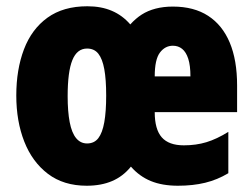

<svg xmlns="http://www.w3.org/2000/svg" viewBox="-20 -583 805 613"><path d="M532 -562Q599 -562 644.5 -532.5Q690 -503 713.5 -447Q737 -391 737 -310V-225H474Q474 -170 496.5 -144.5Q519 -119 567 -119Q606 -119 639 -129Q672 -139 709 -162V-30Q674 -9 635 0.5Q596 10 548 10Q498 10 461.5 -5Q425 -20 398 -51Q373 -20 338 -5Q303 10 257 10Q183 10 133 -28Q83 -66 57.5 -131Q32 -196 32 -278Q32 -361 56.5 -425.5Q81 -490 131.5 -526.5Q182 -563 259 -563Q303 -563 337 -548.5Q371 -534 396 -505Q413 -524 432.5 -536.5Q452 -549 477 -555.5Q502 -562 532 -562ZM258 -428Q226 -428 211 -391Q196 -354 196 -276Q196 -227 202.5 -193Q209 -159 223 -142Q237 -125 258 -125Q281 -125 294 -142Q307 -159 313 -193Q319 -227 319 -278Q319 -329 313 -362Q307 -395 294 -411.5Q281 -428 258 -428ZM532 -437Q507 -437 490.5 -415Q474 -393 474 -339H588Q588 -374 581 -395.5Q574 -417 561.5 -427Q549 -437 532 -437Z"/></svg>

Font: Noto Sans Khmer ExtraCondensed Black
Style: Regular
Weight: 900
Width: 2
Designer: Danh Hong and the Monotype Design Team
Foundry: Monotype Imaging Inc.
Version: Version 2.004